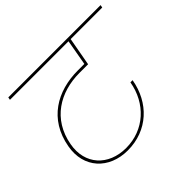

<svg xmlns="http://www.w3.org/2000/svg" viewBox="-158 -934 1065 1065"><g transform="rotate(-45 374.5 -401.5)"><path d="M286 -63C442 -63 554 -169 580 -320H563C539 -179 431 -79 289 -79C150 -79 61 -176 86 -312C116 -479 249 -557 400 -557H468L499 -728H482L453 -564L463 -573H403C242 -573 101 -493 69 -313C42 -167 140 -63 286 -63ZM746 -724 749 -740H25L22 -724Z"/></g></svg>

Font: Poppins Devanagari Thin
Style: Italic
Weight: 100
Italic angle: -10°
Designer: Ninad Kale (Devanagari), Jonny Pinhorn (Latin)
Foundry: Indian Type Foundry
Version: 4.005